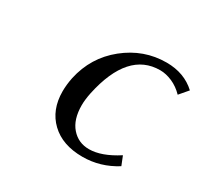

<svg xmlns="http://www.w3.org/2000/svg" viewBox="-140 -835 1077 1028"><g transform="rotate(30 399.0 -321.5)"><path d="M661.1 -106 683.1 -50.8Q586.9 9.8 477.1 9.8Q353 9.8 281.5 -58.6Q210 -127 210 -241.2Q210 -281.7 219.2 -327.1Q250.5 -471.7 363.3 -562.3Q476.1 -652.8 616.2 -652.8Q726.1 -652.8 797.9 -585.9L752.9 -533.2Q720.7 -566.4 681.9 -583.3Q643.1 -600.1 606.9 -600.1Q408.2 -600.1 345.2 -307.1Q335.9 -261.7 335.9 -228Q335.9 -140.1 378.2 -91.6Q420.4 -43 486.8 -43Q563.5 -43 661.1 -106Z"/></g></svg>

Font: Linear Smooth
Style: Bold Italic
Weight: 700
Designer: Philipp H. Poll, Flanker
Foundry: Philipp H. Poll, reworked by Flanker
Version: Version 1.061 | FøM Fix